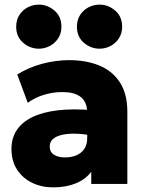

<svg xmlns="http://www.w3.org/2000/svg" viewBox="-20 -795 629 830"><path d="M210.5 15Q160 15 119 -4.8Q78 -24.5 53.8 -61.8Q29.5 -99 29.5 -151.5Q29.5 -197 51.8 -231.5Q74 -266 118.2 -288Q162.5 -310 228.8 -318Q295 -326 383 -318.5L384 -208Q343 -216 308.5 -217Q274 -218 248.5 -212.2Q223 -206.5 209 -194Q195 -181.5 195 -161.5Q195 -138 213.2 -126.2Q231.5 -114.5 261.5 -114.5Q288.5 -114.5 310 -123.5Q331.5 -132.5 344.2 -151Q357 -169.5 357 -198V-309Q357 -334.5 346.8 -354.5Q336.5 -374.5 312.8 -385.8Q289 -397 248.5 -397Q208.5 -397 169.5 -385Q130.5 -373 100 -350.5L54.5 -473Q105.5 -504.5 164 -519.8Q222.5 -535 279 -535Q352.5 -535 409.2 -511.8Q466 -488.5 498.2 -439Q530.5 -389.5 530.5 -311.5V0H374.5V-52.5Q350.5 -20 308 -2.5Q265.5 15 210.5 15ZM148 -584.5Q110 -584.5 80 -610.2Q50 -636 50 -679.5Q50 -709 64 -730.5Q78 -752 100.2 -763.5Q122.5 -775 148 -775Q185.5 -775 215.5 -749.2Q245.5 -723.5 245.5 -679.5Q245.5 -650.5 231.5 -629.2Q217.5 -608 195.2 -596.2Q173 -584.5 148 -584.5ZM410.5 -584.5Q372.5 -584.5 342.5 -610.2Q312.5 -636 312.5 -679.5Q312.5 -709 326.5 -730.5Q340.5 -752 362.8 -763.5Q385 -775 410.5 -775Q448 -775 478 -749.2Q508 -723.5 508 -679.5Q508 -650.5 494 -629.2Q480 -608 457.8 -596.2Q435.5 -584.5 410.5 -584.5Z"/></svg>

Font: Geologica Roman ExtraBold
Style: Regular
Weight: 800
Designer: Sindre Bremnes, Frode Helland
Foundry: Monokrom Skriftforlag AS
Version: Version 1.010;gftools[0.9.28]